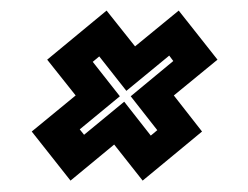

<svg xmlns="http://www.w3.org/2000/svg" viewBox="-20 -472 458 354"><path d="M243 -139 190.5 -205.5 110 -139 38.5 -229.5 119.5 -296 67 -362 176.5 -452.5 229 -386.5 309.5 -452.5 381 -362 300.5 -296 352.5 -229.5ZM258 -222 270 -232 221 -294.5 299.5 -359.5 292 -369.5 213 -304.5 163 -368 151 -358 201 -294.5 127 -233.5 135 -223.5 209 -284.5Z"/></svg>

Font: Tourney Thin
Style: Bold Italic
Weight: 700
Italic angle: -12°
Version: Version 1.015